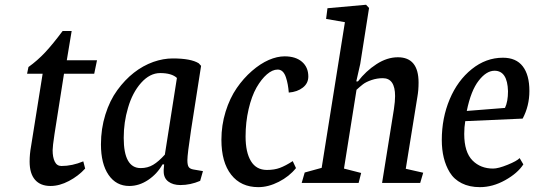

<svg xmlns="http://www.w3.org/2000/svg" viewBox="-20 -769 2245 807"><path d="M281.2 -638.7 260.7 -515.6H387.7L376 -459H249L209 -205.1Q201.2 -153.3 201.2 -137.7Q201.2 -107.9 210.2 -89.6Q219.2 -71.3 238.3 -71.3Q283.2 -71.3 330.1 -90.8L337.9 -60.5Q309.6 -29.3 269.8 -8.3Q230 12.7 192.4 12.7Q149.9 12.7 127.2 -13.4Q104.5 -39.6 104.5 -89.8Q104.5 -121.1 110.4 -153.3L159.2 -459H93.8L99.6 -487.3Q137.2 -514.2 169.7 -548.8Q202.1 -583.5 243.2 -638.7Z M833 -49.8 821.3 -8.8Q780.3 8.8 738.3 8.8Q707 8.8 687.5 -5.9Q668 -20.5 668 -48.8V-55.7L669.9 -78.1H663.1Q640.6 -38.1 602.8 -12.7Q564.9 12.7 523.4 12.7Q468.3 12.7 436.3 -33.9Q404.3 -80.6 404.3 -162.1Q404.3 -228 422.9 -287.4Q441.4 -346.7 473.1 -390.1Q536.6 -477.1 624.5 -508.8Q666.5 -523.4 706.1 -523.4Q782.7 -523.4 815.4 -502.9L825.2 -492.2L783.2 -223.6Q767.6 -120.1 767.6 -95.7Q767.6 -75.7 772.9 -67.4Q778.3 -59.1 793 -56.6ZM723.6 -441.4Q701.7 -461.9 653.3 -461.9Q609.9 -461.9 573.2 -420.9Q536.6 -379.9 518.1 -315.9Q500 -255.4 500 -189.5Q500 -62.5 571.3 -62.5Q600.6 -62.5 623.5 -76.2Q646.5 -89.8 672.9 -119.1Z M1102.1 -54.7Q1133.3 -54.7 1156.7 -63.5Q1180.2 -72.3 1210.4 -91.8L1224.1 -62.5Q1195.8 -27.3 1151.9 -4.9Q1107.9 17.6 1065.9 17.6Q992.7 17.6 951.7 -34.7Q910.6 -86.9 910.6 -181.6Q910.6 -242.7 928.2 -299.6Q945.8 -356.4 975.1 -398.9Q1003.4 -439.9 1038.8 -470.7Q1074.2 -501.5 1109.9 -517.1Q1145 -532.2 1176.3 -532.2Q1222.7 -532.2 1249.3 -509.3Q1275.9 -486.3 1275.9 -447.3Q1275.9 -418.9 1252.9 -400.9Q1230 -382.8 1193.8 -379.9Q1190.9 -416.5 1182.1 -442.9Q1171.4 -476.6 1147 -476.6Q1125 -476.6 1101.8 -456.5Q1078.6 -436.5 1058.1 -400.9Q1037.6 -364.7 1024.9 -310.1Q1012.2 -255.4 1012.2 -195.3Q1012.2 -128.9 1034.7 -91.8Q1057.1 -54.7 1102.1 -54.7Z M1685.5 -59.6 1758.8 -43 1746.1 0H1585.9L1635.7 -310.5Q1640.6 -343.3 1640.6 -365.2Q1640.6 -440.4 1588.9 -440.4Q1564.9 -440.4 1541.7 -432.6Q1518.6 -424.8 1505.4 -414.6Q1491.7 -403.8 1478.5 -391.6L1425.8 -60.5L1498 -42L1487.3 0H1248L1260.7 -43.9L1332 -63.5L1429.7 -675.8L1350.6 -689.5L1356.4 -734.4L1518.6 -749L1531.2 -735.4L1494.1 -500L1477.5 -426.8H1484.4Q1517.6 -470.2 1562.3 -499.3Q1606.9 -528.3 1652.3 -528.3Q1739.3 -528.3 1739.3 -421.9Q1739.3 -389.6 1734.4 -362.3Z M2102.5 -315.4Q2115.2 -341.8 2115.2 -385.7Q2112.8 -471.7 2058.6 -471.7Q2024.4 -471.7 1992.2 -430.2Q1959.5 -388.7 1941.9 -302.7ZM2176.8 -270.5 1935.5 -259.8Q1931.2 -234.4 1931.2 -206.1Q1931.2 -129.4 1966.3 -94.2Q2000 -60.5 2052.7 -60.5Q2074.2 -60.5 2113.5 -76.4Q2152.8 -92.3 2164.1 -104.5L2179.7 -78.1Q2155.8 -41 2103.3 -11.7Q2050.8 17.6 1997.1 17.6Q1953.1 17.6 1920.7 1.2Q1888.2 -15.1 1870.1 -44.9Q1836.9 -99.6 1836.9 -180.7Q1836.9 -272.9 1870.1 -351.8Q1903.3 -430.7 1962.9 -478.5Q2022.5 -526.4 2093.8 -526.4Q2149.4 -526.4 2177.2 -490.2Q2205.1 -454.1 2205.1 -386.7Q2205.1 -323.7 2176.8 -270.5Z"/></svg>

Font: Neuton
Style: Italic
Weight: 400
Italic angle: -9°
Designer: Brian M Zick
Version: Version 1.32